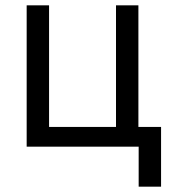

<svg xmlns="http://www.w3.org/2000/svg" viewBox="-20 -550 694 720"><path d="M500 150V0H80V-530H164V-74H415V-530H499V-74H584V150Z"/></svg>

Font: Geist
Style: Regular
Weight: 400
Designer: Basement.studio, Andrés Briganti, Mateo Zaragoza
Foundry: Basement.studio, Vercel, Andrés Briganti, Guido Ferreyra, Mateo Zaragoza
Version: Version 1.401